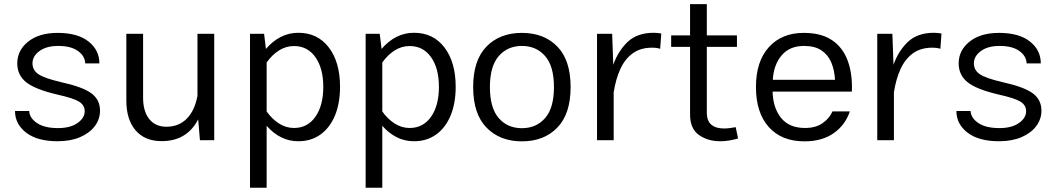

<svg xmlns="http://www.w3.org/2000/svg" viewBox="-20 -666 5016 912"><path d="M253.9 -509.8Q348.6 -509.8 400.4 -469Q452.1 -428.2 452.1 -364.7H384.8Q383.8 -399.4 350.6 -423.6Q317.4 -447.8 256.3 -447.8Q200.2 -447.8 167.2 -423.3Q134.3 -398.9 134.3 -365.7Q134.3 -333 161.9 -314Q189.5 -294.9 267.6 -276.4Q371.1 -253.9 413.1 -223.4Q455.1 -192.9 455.1 -140.6Q455.1 -99.6 430.2 -66.7Q405.3 -33.7 360.1 -14.4Q314.9 4.9 253.9 4.9Q157.2 4.9 104.2 -35.9Q51.3 -76.7 51.3 -138.7H118.7Q120.1 -105.5 155.8 -81.5Q191.4 -57.6 255.4 -57.6Q314 -57.6 348.1 -81.5Q382.3 -105.5 382.3 -137.7Q382.3 -166.5 355.7 -183.1Q329.1 -199.7 252.4 -216.8Q147.5 -241.2 104.7 -275.1Q62 -309.1 62 -365.2Q62 -426.8 113.8 -468.3Q165.5 -509.8 253.9 -509.8Z M580.1 -188.5V-505.4H659.7V-201.2Q659.7 -137.7 688.7 -100.8Q717.8 -64 770.5 -64Q829.1 -64 866.9 -102.1Q904.8 -140.1 918 -210.9V-505.4H997.6V0H929.7L921.4 -99.1Q867.7 4.4 748 4.4Q668 4.4 624 -46.9Q580.1 -98.1 580.1 -188.5Z M1167.5 -505.4H1234.4L1243.2 -433.6Q1274.9 -470.7 1313.5 -490.5Q1352.1 -510.3 1397 -510.3Q1488.8 -510.3 1542 -440.4Q1595.2 -370.6 1595.2 -253.4Q1595.2 -175.3 1571 -117.2Q1546.9 -59.1 1502.4 -27.1Q1458 4.9 1397 4.9Q1352.5 4.9 1314.9 -14.2Q1277.3 -33.2 1246.6 -68.4V225.6H1167.5ZM1376.5 -447.3Q1337.9 -447.3 1304.7 -426Q1271.5 -404.8 1246.6 -369.1V-136.7Q1271.5 -101.1 1304.9 -79.6Q1338.4 -58.1 1376.5 -58.1Q1440.9 -58.1 1478.3 -111.6Q1515.6 -165 1515.6 -253.4Q1515.6 -341.3 1478.3 -394.3Q1440.9 -447.3 1376.5 -447.3Z M1716.8 -505.4H1783.7L1792.5 -433.6Q1824.2 -470.7 1862.8 -490.5Q1901.4 -510.3 1946.3 -510.3Q2038.1 -510.3 2091.3 -440.4Q2144.5 -370.6 2144.5 -253.4Q2144.5 -175.3 2120.4 -117.2Q2096.2 -59.1 2051.8 -27.1Q2007.3 4.9 1946.3 4.9Q1901.9 4.9 1864.3 -14.2Q1826.7 -33.2 1795.9 -68.4V225.6H1716.8ZM1925.8 -447.3Q1887.2 -447.3 1854 -426Q1820.8 -404.8 1795.9 -369.1V-136.7Q1820.8 -101.1 1854.2 -79.6Q1887.7 -58.1 1925.8 -58.1Q1990.2 -58.1 2027.6 -111.6Q2064.9 -165 2064.9 -253.4Q2064.9 -341.3 2027.6 -394.3Q1990.2 -447.3 1925.8 -447.3Z M2459 -509.8Q2564.5 -509.8 2627.4 -444.8Q2690.4 -379.9 2690.4 -252.4Q2690.4 -125 2627.2 -59.8Q2564 5.4 2459 5.4Q2354.5 5.4 2291 -59.8Q2227.5 -125 2227.5 -252.4Q2227.5 -379.9 2290.8 -444.8Q2354 -509.8 2459 -509.8ZM2459 -447.8Q2391.1 -447.8 2349.1 -399.7Q2307.1 -351.6 2307.1 -252.4Q2307.1 -153.3 2348.9 -105.2Q2390.6 -57.1 2459 -57.1Q2527.3 -57.1 2569.3 -105.2Q2611.3 -153.3 2611.3 -252.4Q2611.3 -351.6 2569.3 -399.7Q2527.3 -447.8 2459 -447.8Z M2815.9 -505.4H2887.7L2893.1 -358.4Q2916 -423.8 2961.4 -467Q3006.8 -510.3 3085.4 -510.3Q3094.7 -510.3 3103.8 -509.3Q3112.8 -508.3 3121.1 -506.8L3115.7 -434.1Q3101.6 -439.5 3077.1 -439.5Q3021.5 -439.5 2984.4 -411.9Q2947.3 -384.3 2926 -336.9Q2904.8 -289.6 2895.5 -230L2895 -230.5V0H2815.9Z M3474.6 -62 3485.8 -8.3Q3466.3 -2.4 3444.8 1.2Q3423.3 4.9 3401.4 4.9Q3341.8 4.9 3299.8 -24.9Q3257.8 -54.7 3257.8 -122.6V-443.4H3168V-498H3257.8V-646.5H3337.4V-498H3480.5V-443.4H3337.4V-130.4Q3337.4 -91.8 3358.9 -73.7Q3380.4 -55.7 3418.9 -55.7Q3433.6 -55.7 3449.2 -57.9Q3464.8 -60.1 3474.6 -62Z M3649.9 -231Q3651.4 -154.3 3689.9 -106.2Q3728.5 -58.1 3803.7 -58.1Q3855 -58.1 3887.7 -81.3Q3920.4 -104.5 3934.1 -136.7H4016.6Q3995.1 -71.8 3939.7 -33.2Q3884.3 5.4 3801.3 5.4Q3692.4 5.4 3631.6 -62.7Q3570.8 -130.9 3570.8 -252.4Q3570.8 -374.5 3632.1 -442.1Q3693.4 -509.8 3797.9 -509.8Q3881.3 -509.8 3932.6 -474.9Q3983.9 -439.9 4006.8 -377.2Q4029.8 -314.5 4026.4 -231ZM3650.9 -287.1H3946.3Q3943.8 -333 3928.7 -369.1Q3913.6 -405.3 3882.3 -426.5Q3851.1 -447.8 3798.3 -447.8Q3731 -447.8 3692.9 -403.1Q3654.8 -358.4 3650.9 -287.1Z M4147 -505.4H4218.8L4224.1 -358.4Q4247.1 -423.8 4292.5 -467Q4337.9 -510.3 4416.5 -510.3Q4425.8 -510.3 4434.8 -509.3Q4443.8 -508.3 4452.1 -506.8L4446.8 -434.1Q4432.6 -439.5 4408.2 -439.5Q4352.5 -439.5 4315.4 -411.9Q4278.3 -384.3 4257.1 -336.9Q4235.8 -289.6 4226.6 -230L4226.1 -230.5V0H4147Z M4725.6 -509.8Q4820.3 -509.8 4872.1 -469Q4923.8 -428.2 4923.8 -364.7H4856.4Q4855.5 -399.4 4822.3 -423.6Q4789.1 -447.8 4728 -447.8Q4671.9 -447.8 4638.9 -423.3Q4606 -398.9 4606 -365.7Q4606 -333 4633.5 -314Q4661.1 -294.9 4739.3 -276.4Q4842.8 -253.9 4884.8 -223.4Q4926.8 -192.9 4926.8 -140.6Q4926.8 -99.6 4901.9 -66.7Q4877 -33.7 4831.8 -14.4Q4786.6 4.9 4725.6 4.9Q4628.9 4.9 4575.9 -35.9Q4522.9 -76.7 4522.9 -138.7H4590.3Q4591.8 -105.5 4627.4 -81.5Q4663.1 -57.6 4727.1 -57.6Q4785.6 -57.6 4819.8 -81.5Q4854 -105.5 4854 -137.7Q4854 -166.5 4827.4 -183.1Q4800.8 -199.7 4724.1 -216.8Q4619.1 -241.2 4576.4 -275.1Q4533.7 -309.1 4533.7 -365.2Q4533.7 -426.8 4585.4 -468.3Q4637.2 -509.8 4725.6 -509.8Z"/></svg>

Font: Estedad-FD Regular
Style: FD-Regular
Weight: 400
Designer: Amin Abedi
Version: Version 7.3